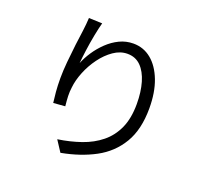

<svg xmlns="http://www.w3.org/2000/svg" viewBox="-139 -963 1279 1185"><g transform="rotate(20 500.0 -371.0)"><path d="M339 -789Q329 -753 319 -701Q309 -649 302 -597.5Q295 -546 292 -511Q307 -549 333.5 -589Q360 -629 395.5 -663Q431 -697 473.5 -717.5Q516 -738 564 -738Q631 -738 682 -696Q733 -654 762.5 -577Q792 -500 792 -395Q792 -256 738 -165.5Q684 -75 589 -24Q494 27 370 50L323 -22Q404 -34 474.5 -58.5Q545 -83 598 -126Q651 -169 680.5 -234.5Q710 -300 710 -394Q710 -473 692 -534.5Q674 -596 639 -631Q604 -666 551 -666Q504 -666 460.5 -636Q417 -606 382 -558.5Q347 -511 325 -456.5Q303 -402 298 -353Q294 -324 295 -296Q296 -268 300 -230L223 -224Q219 -253 215.5 -293.5Q212 -334 212 -383Q212 -431 217.5 -490.5Q223 -550 230 -608Q237 -666 243 -706Q246 -729 248 -750.5Q250 -772 251 -792Z"/></g></svg>

Font: Go Noto Kurrent-Regular
Style: Regular
Weight: 400
Designer: Monotype Design Team
Foundry: Monotype Imaging Inc.
Version: Version 2.012; ttfautohint (v1.8.4.7-5d5b)